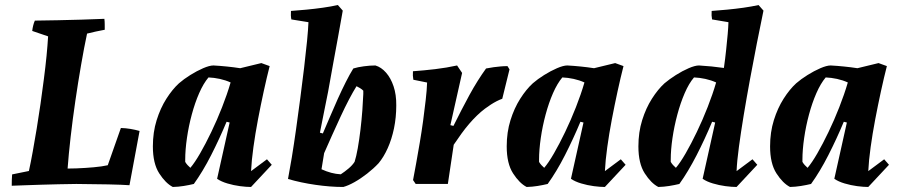

<svg xmlns="http://www.w3.org/2000/svg" viewBox="-20 -732 3583 764"><path d="M26.7 7.1Q26.8 -4.4 27 -15.7Q27.2 -27 28.2 -38L95 -51.6Q102.6 -86 110.4 -129.4Q118.1 -172.9 126.2 -221Q134.2 -269.2 141.3 -319.2Q148.3 -369.1 154.6 -417.6Q160.9 -466 165.2 -509.5Q169.4 -552.9 171.4 -587.3L108.2 -608.9Q109.6 -621 112.2 -631Q114.7 -641.1 118.7 -650Q163.9 -650.5 210.5 -651.5Q257 -652.5 303.5 -653.8Q350 -655.1 395.3 -657.1Q396.7 -646.6 396.7 -635.6Q396.7 -624.6 396.8 -613.6Q381.7 -611.1 361.3 -606.5Q340.9 -601.9 326.4 -598.3Q314.7 -543.6 302.7 -473.9Q290.6 -404.2 279.8 -330.4Q269 -256.6 261 -186.6Q253 -116.6 249 -61.3Q265.9 -61.3 283.8 -62Q301.6 -62.8 319.1 -63.8Q336.7 -64.9 353 -66.4Q369.2 -67.9 383.4 -69.9Q397.6 -72 408.8 -74.5L461 -222.7Q480.1 -222.2 499.3 -219Q518.4 -215.8 535.4 -210.9L495.2 5Q467.8 3 410.1 1.7Q352.5 0.5 283.7 0Q248.2 0.5 213 1.2Q177.8 2 144.7 3Q111.6 4 81.6 5.1Q51.7 6.1 26.7 7.1Z M667.6 12Q638.9 -2.8 613.6 -42.1Q588.3 -81.3 588.3 -149.5Q588.3 -206 603.3 -253.8Q618.2 -301.7 642.1 -339.2Q666 -376.7 692.2 -400.6Q711.4 -417.3 737.3 -433.5Q763.2 -449.7 788.4 -460.6Q813.7 -471.5 829.4 -471.5Q855.9 -470.1 882.9 -467.3Q909.9 -464.6 935.8 -460.6L1019.9 -481L1053 -469Q1041.3 -423.3 1029.4 -368.6Q1017.5 -313.9 1006.6 -256.8Q995.7 -199.6 988.4 -146.4Q981 -93.2 979 -51.1L1042.3 -98.2L1061.4 -76.3L978.9 12Q960.3 12 934.8 8.7Q909.3 5.3 884.9 -2Q860.4 -9.2 843.9 -20.5L893.8 -244.5L881.6 -247.5Q867.8 -214.2 852.1 -180.4Q836.4 -146.5 820 -114.3Q803.6 -82 786.1 -53Q768.6 -24 751.3 0Q732.6 4.5 711 8Q689.4 11.5 667.6 12ZM737.5 -64.2Q754.8 -84.5 776.4 -121.9Q798 -159.3 820.8 -206.8Q843.7 -254.3 863.7 -305.4Q883.8 -356.5 897.6 -403.9Q877.9 -412.9 854.8 -418Q831.8 -423 809.6 -423.9Q789.4 -399.9 772.5 -361.3Q755.6 -322.7 743.2 -276.5Q730.7 -230.2 723.9 -183.1Q717 -136 717 -96.4Q717 -94.3 717 -92.3Q717 -90.3 717 -87.8Q720.6 -81.5 726.2 -75.2Q731.9 -68.9 737.5 -64.2Z M1345.9 12Q1294 12 1235.4 3.5Q1176.9 -4.9 1126 -19.8Q1132.6 -53.8 1141 -104.7Q1149.3 -155.5 1157.9 -216.3Q1166.5 -277 1174.8 -340.8Q1183.1 -404.6 1190.2 -463.4Q1197.2 -522.3 1201.8 -569Q1206.3 -615.8 1207.4 -643.7L1139.3 -654.7Q1136.3 -670.5 1137.8 -688.5Q1166.5 -690.6 1199.2 -693.6Q1231.9 -696.7 1264.5 -701.3Q1297.2 -705.9 1324.4 -712L1343.9 -689.7Q1334.9 -637 1324.8 -582.9Q1314.8 -528.7 1304.9 -474.5Q1295.1 -420.3 1285.6 -367.2Q1277.2 -325.3 1269 -284.5Q1260.9 -243.8 1253 -204L1264.7 -201Q1278.5 -232.8 1293.4 -268.2Q1308.4 -303.7 1324.3 -339Q1340.3 -374.4 1356 -405.5Q1371.6 -436.6 1385.9 -459.5Q1403.6 -465 1427.8 -468.2Q1452 -471.5 1473.8 -471.5Q1497 -464.7 1515.9 -443.2Q1534.9 -421.8 1546.1 -388.5Q1557.3 -355.3 1556.8 -312.4Q1556.8 -264.9 1547.8 -221.3Q1538.7 -177.8 1522.7 -142.2Q1506.7 -106.6 1486.2 -82.2Q1466.1 -60.8 1440.7 -41Q1415.3 -21.2 1390.4 -7.2Q1365.5 6.8 1345.9 12ZM1336 -38.4Q1352.1 -49 1367.3 -61.8Q1382.4 -74.6 1391 -88.1Q1397.5 -108.1 1403.6 -142.1Q1409.6 -176.1 1414.4 -216.1Q1419.1 -256 1421.9 -293.9Q1424.6 -331.8 1425.6 -358Q1425.6 -362.1 1425.6 -365.3Q1425.6 -368.6 1425.6 -371.2Q1420.5 -376.5 1412.9 -381.2Q1405.3 -385.9 1398.7 -389Q1385.4 -367.9 1368.9 -336.5Q1352.4 -305 1335.1 -267.6Q1317.9 -230.2 1301 -192.9Q1284.2 -155.6 1269.8 -122.6L1259.3 -58.5Q1279.3 -49.4 1298.1 -44.4Q1316.9 -39.4 1336 -38.4Z M1634.1 0 1623.6 -15.5Q1629.1 -44.3 1636.1 -82.9Q1643.1 -121.5 1650.4 -164.7Q1657.7 -207.8 1663.6 -251Q1669.4 -294.3 1673.9 -333.7Q1678.5 -373.2 1679.5 -403.6L1624.8 -414.7Q1621.8 -430.5 1623.2 -448.5Q1665.8 -451.5 1711.8 -456.9Q1757.7 -462.4 1798.8 -471.5L1818.8 -441.8L1772.1 -234L1784.3 -231Q1800.5 -263.2 1816.3 -294.2Q1832.2 -325.1 1848.3 -354.5Q1864.3 -383.9 1880.9 -410.2Q1897.5 -436.6 1914.1 -459.5Q1930.7 -462.9 1944.3 -464.6Q1957.9 -466.4 1971.4 -467.6Q1984.8 -468.9 1999.4 -468.9L2007.4 -455.9L1978.6 -339Q1967.6 -335.1 1956.1 -329.2Q1944.7 -323.3 1933.2 -315.9Q1921.8 -308.5 1909.8 -299.6Q1893.7 -287.5 1878.1 -272.4Q1862.4 -257.3 1846.8 -239.1Q1831.2 -220.9 1816.1 -200.1Q1801 -179.3 1785.4 -156L1762.1 0Z M2075.6 12Q2046.9 -2.8 2021.6 -42.1Q1996.3 -81.3 1996.3 -149.5Q1996.3 -206 2011.3 -253.8Q2026.2 -301.7 2050.1 -339.2Q2074 -376.7 2100.2 -400.6Q2119.4 -417.3 2145.3 -433.5Q2171.2 -449.7 2196.4 -460.6Q2221.7 -471.5 2237.4 -471.5Q2263.9 -470.1 2290.9 -467.3Q2317.9 -464.6 2343.8 -460.6L2427.9 -481L2461 -469Q2449.3 -423.3 2437.4 -368.6Q2425.5 -313.9 2414.6 -256.8Q2403.7 -199.6 2396.4 -146.4Q2389 -93.2 2387 -51.1L2450.3 -98.2L2469.4 -76.3L2386.9 12Q2368.3 12 2342.8 8.7Q2317.3 5.3 2292.9 -2Q2268.4 -9.2 2251.9 -20.5L2301.8 -244.5L2289.6 -247.5Q2275.8 -214.2 2260.1 -180.4Q2244.4 -146.5 2228 -114.3Q2211.6 -82 2194.1 -53Q2176.6 -24 2159.3 0Q2140.6 4.5 2119 8Q2097.4 11.5 2075.6 12ZM2145.5 -64.2Q2162.8 -84.5 2184.4 -121.9Q2206 -159.3 2228.8 -206.8Q2251.7 -254.3 2271.7 -305.4Q2291.8 -356.5 2305.6 -403.9Q2285.9 -412.9 2262.8 -418Q2239.8 -423 2217.6 -423.9Q2197.4 -399.9 2180.5 -361.3Q2163.6 -322.7 2151.2 -276.5Q2138.7 -230.2 2131.9 -183.1Q2125 -136 2125 -96.4Q2125 -94.3 2125 -92.3Q2125 -90.3 2125 -87.8Q2128.6 -81.5 2134.2 -75.2Q2139.9 -68.9 2145.5 -64.2Z M2599.6 12Q2570.9 -2.8 2545.6 -42.1Q2520.3 -81.3 2520.3 -149.5Q2520.3 -206 2535.3 -253.8Q2550.2 -301.7 2574.1 -339.2Q2598 -376.7 2624.2 -400.6Q2643.4 -416.8 2669.3 -433.3Q2695.2 -449.7 2720.4 -460.6Q2745.7 -471.5 2761.4 -471.5Q2786.3 -470.1 2811.2 -467.6Q2836.1 -465.1 2860.5 -461.6Q2866 -500 2869.5 -534Q2873 -568 2875.6 -596Q2878.1 -624 2878.6 -643.7L2813.4 -654.7Q2810.4 -670.5 2811.8 -688.5Q2840.6 -690.6 2873.2 -693.6Q2905.9 -696.7 2938.6 -701.3Q2971.2 -705.9 2998.4 -712L3018 -689.7Q3005.5 -630.2 2991.7 -559.8Q2977.9 -489.3 2964.3 -416Q2950.8 -342.7 2939.4 -274Q2928.1 -205.4 2920.3 -147.6Q2912.5 -89.8 2911 -51.1L2974.3 -98.2L2993.4 -76.3L2910.9 12Q2892.3 12 2866.8 8.7Q2841.3 5.3 2816.9 -2Q2792.4 -9.2 2775.9 -20.5L2825.8 -244.5L2813.6 -247.5Q2799.8 -214.2 2784.1 -180.4Q2768.4 -146.5 2752 -114.5Q2735.6 -82.6 2718.1 -53.3Q2700.6 -24 2683.3 0Q2664.6 4.5 2643 8Q2621.4 11.5 2599.6 12ZM2669.5 -64.2Q2686.8 -84.5 2708.4 -121.9Q2730 -159.3 2752.8 -206.8Q2775.7 -254.3 2795.7 -305.4Q2815.8 -356.5 2829.6 -403.9Q2809.9 -412.9 2786.8 -418Q2763.8 -423 2741.6 -423.9Q2721.4 -400.4 2704.5 -361.3Q2687.6 -322.3 2675.2 -275.8Q2662.7 -229.2 2655.9 -182.6Q2649 -136 2649 -96.9Q2649 -94.3 2649 -92.3Q2649 -90.3 2649 -87.8Q2652.6 -81.5 2658.2 -75.2Q2663.9 -68.9 2669.5 -64.2Z M3123.6 12Q3094.9 -2.8 3069.6 -42.1Q3044.3 -81.3 3044.3 -149.5Q3044.3 -206 3059.3 -253.8Q3074.2 -301.7 3098.1 -339.2Q3122 -376.7 3148.2 -400.6Q3167.4 -417.3 3193.3 -433.5Q3219.2 -449.7 3244.4 -460.6Q3269.7 -471.5 3285.4 -471.5Q3311.9 -470.1 3338.9 -467.3Q3365.9 -464.6 3391.8 -460.6L3475.9 -481L3509 -469Q3497.3 -423.3 3485.4 -368.6Q3473.5 -313.9 3462.6 -256.8Q3451.7 -199.6 3444.4 -146.4Q3437 -93.2 3435 -51.1L3498.3 -98.2L3517.4 -76.3L3434.9 12Q3416.3 12 3390.8 8.7Q3365.3 5.3 3340.9 -2Q3316.4 -9.2 3299.9 -20.5L3349.8 -244.5L3337.6 -247.5Q3323.8 -214.2 3308.1 -180.4Q3292.4 -146.5 3276 -114.3Q3259.6 -82 3242.1 -53Q3224.6 -24 3207.3 0Q3188.6 4.5 3167 8Q3145.4 11.5 3123.6 12ZM3193.5 -64.2Q3210.8 -84.5 3232.4 -121.9Q3254 -159.3 3276.8 -206.8Q3299.7 -254.3 3319.7 -305.4Q3339.8 -356.5 3353.6 -403.9Q3333.9 -412.9 3310.8 -418Q3287.8 -423 3265.6 -423.9Q3245.4 -399.9 3228.5 -361.3Q3211.6 -322.7 3199.2 -276.5Q3186.7 -230.2 3179.9 -183.1Q3173 -136 3173 -96.4Q3173 -94.3 3173 -92.3Q3173 -90.3 3173 -87.8Q3176.6 -81.5 3182.2 -75.2Q3187.9 -68.9 3193.5 -64.2Z"/></svg>

Font: Labrada
Style: Italic
Weight: 400
Italic angle: -7°
Designer: Mercedes Jáuregui
Foundry: Omnibus-Type Team
Version: Version 1.000